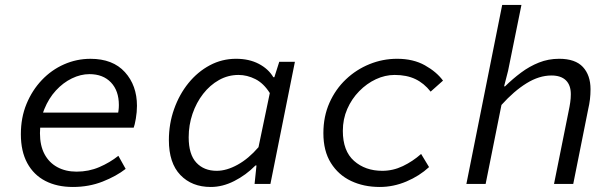

<svg xmlns="http://www.w3.org/2000/svg" viewBox="-20 -732 2440 764"><path d="M270 12Q207 12 160.5 -12Q114 -36 88.5 -83Q63 -130 63 -198Q63 -264 85.5 -318.5Q108 -373 146.5 -413.5Q185 -454 235 -476Q285 -498 340 -498Q429 -498 477 -445Q525 -392 525 -311Q525 -286 520.5 -260Q516 -234 512 -224H122L132 -284H479L447 -269Q450 -280 451.5 -291.5Q453 -303 453 -314Q453 -371 421.5 -404Q390 -437 336 -437Q301 -437 266 -420Q231 -403 202.5 -372Q174 -341 156.5 -298Q139 -255 139 -202Q139 -153 157 -119Q175 -85 208 -67Q241 -49 285 -49Q333 -49 375 -67Q417 -85 451 -112L480 -60Q443 -31 388.5 -9.5Q334 12 270 12Z M818.7 12Q743.4 12 697.7 -35.7Q652 -83.3 652 -174.4Q652 -239.6 672.8 -298Q693.5 -356.5 730 -401.5Q766.6 -446.5 815 -472.3Q863.5 -498.1 919.3 -498.1Q971.1 -498.1 1009.5 -478.1Q1047.9 -458.1 1067.7 -424.7H1071.7L1091.2 -486.1H1153.5L1056 0H993L1000.6 -73.6H996.6Q958.8 -35.3 912.2 -11.7Q865.7 12 818.7 12ZM842.4 -52.3Q881.6 -52.3 925.3 -76.4Q969 -100.4 1008.6 -146.3L1053.6 -361.7Q1029 -400.7 996.2 -417.2Q963.4 -433.8 929.1 -433.8Q887.6 -433.8 851.5 -413.6Q815.3 -393.3 788.3 -358.5Q761.3 -323.8 746 -279.1Q730.8 -234.4 730.8 -185.6Q730.8 -117.6 761.2 -84.9Q791.5 -52.3 842.4 -52.3Z M1491.2 12Q1427.4 12 1376.8 -12Q1326.3 -36 1296.6 -83.6Q1266.8 -131.1 1266.8 -202.2Q1266.8 -268.7 1291 -323Q1315.2 -377.3 1356.5 -416.3Q1397.7 -455.4 1450.3 -476.7Q1503 -498.1 1560.2 -498.1Q1624.4 -498.1 1670.8 -472.1Q1717.1 -446.2 1742.8 -411.2L1693.6 -367.4Q1667.1 -401 1632.6 -417.4Q1598.2 -433.8 1550.2 -433.8Q1512.6 -433.8 1475.9 -416.8Q1439.3 -399.7 1409.4 -369.2Q1379.4 -338.6 1361.8 -298.4Q1344.2 -258.2 1344.2 -211.2Q1344.2 -131.3 1388.8 -91.8Q1433.4 -52.3 1501.2 -52.3Q1543.8 -52.3 1583.1 -71.1Q1622.4 -89.9 1655.7 -119.4L1687.3 -67.1Q1649 -31.8 1597.3 -9.9Q1545.5 12 1491.2 12Z M1835.8 0 1978.3 -712.4H2054.9L2001.7 -450.1L1985.9 -388.6H1989.9Q2019.8 -418 2053.4 -443.1Q2086.9 -468.1 2124.6 -483.1Q2162.2 -498.1 2204.8 -498.1Q2269.4 -498.1 2299.6 -465.3Q2329.8 -432.5 2329.8 -376.9Q2329.8 -355.9 2327.5 -336.6Q2325.1 -317.3 2320.5 -297.4L2261 0H2184.5L2242.5 -288.7Q2246.7 -308.4 2249 -324.5Q2251.4 -340.5 2251.4 -357.1Q2251.4 -393.3 2231.7 -412.5Q2212 -431.6 2174.3 -431.6Q2125.3 -431.6 2075.3 -400.7Q2025.3 -369.9 1975.4 -314.4L1912.4 0Z"/></svg>

Font: SourceCodeVF
Style: Italic
Weight: 200
Italic angle: -11°
Monospace: yes
Designer: Paul D. Hunt, Teo Tuominen
Foundry: Adobe
Version: Version 1.026;hotconv 1.1.0;makeotfexe 2.6.0